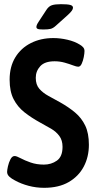

<svg xmlns="http://www.w3.org/2000/svg" viewBox="-20 -891 460 918"><path d="M191 7Q153 7 117 -2.5Q81 -12 52 -28Q36 -36 25 -46Q14 -56 14 -69Q14 -78 18 -96Q22 -114 30 -129.5Q38 -145 50 -145Q59 -145 78.5 -134.5Q98 -124 126.5 -114Q155 -104 190 -104Q225 -104 252 -123Q279 -142 279 -189Q279 -220 264 -240.5Q249 -261 224.5 -275.5Q200 -290 172 -305Q130 -328 97 -354Q64 -380 45 -417Q26 -454 26 -510Q26 -572 53 -616.5Q80 -661 127.5 -685Q175 -709 235 -709Q268 -709 302.5 -701Q337 -693 361 -678Q370 -673 377 -665.5Q384 -658 384 -647Q384 -636 380.5 -618Q377 -600 370.5 -586Q364 -572 354 -572Q346 -572 329 -578.5Q312 -585 289 -591.5Q266 -598 241 -598Q194 -598 172.5 -574.5Q151 -551 151 -519Q151 -486 168 -466.5Q185 -447 211.5 -432.5Q238 -418 267 -402Q308 -379 339 -353Q370 -327 387.5 -290.5Q405 -254 405 -199Q405 -141 380.5 -94.5Q356 -48 308.5 -20.5Q261 7 191 7ZM187 -750Q166 -750 160 -753Q154 -756 154 -762Q154 -771 164 -786L202 -844Q213 -861 228 -866Q243 -871 271 -871Q302 -871 315.5 -867.5Q329 -864 329 -854Q329 -848 323.5 -840Q318 -832 305 -820L247 -768Q234 -756 222 -753Q210 -750 187 -750Z"/></svg>

Font: Asap Condensed SemiBold
Style: Regular
Weight: 600
Width: 3
Designer: Pablo Cosgaya
Foundry: Omnibus-Type
Version: Version 3.001; ttfautohint (v1.8.4.7-5d5b)